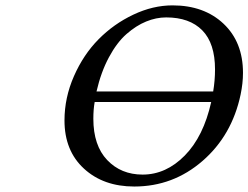

<svg xmlns="http://www.w3.org/2000/svg" viewBox="-20 -678 916 708"><path d="M867.2 -329.1Q835.4 -178.7 726.8 -84.5Q618.2 9.8 475.1 9.8Q361.3 9.8 289.6 -56.2Q217.8 -122.1 217.8 -233.9Q217.8 -317.9 252.7 -397.2Q287.6 -476.6 343.5 -533.2Q399.4 -589.8 471.7 -624Q543.9 -658.2 616.2 -658.2Q732.4 -658.2 804.2 -590.6Q876 -522.9 876 -409.2Q876 -371.1 867.2 -329.1ZM766.1 -340.8Q772.9 -381.3 772.9 -421.9Q772.9 -518.1 726.1 -565.9Q679.2 -613.8 592.8 -613.8Q555.7 -613.8 518.8 -598.6Q481.9 -583.5 446.5 -552.5Q411.1 -521.5 381.8 -467Q352.5 -412.6 335.9 -340.8ZM758.8 -301.8H329.1Q324.2 -274.4 324.2 -240.2Q324.2 -141.6 375.2 -87.9Q426.3 -34.2 505.9 -34.2Q592.3 -34.2 661.4 -104.5Q730.5 -174.8 758.8 -301.8Z"/></svg>

Font: Linear Smooth
Style: Italic
Weight: 400
Designer: Philipp H. Poll, Flanker
Foundry: Philipp H. Poll, reworked by Flanker
Version: Version 1.061 | FøM Fix